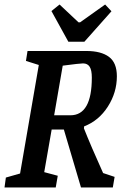

<svg xmlns="http://www.w3.org/2000/svg" viewBox="-22 -831 538 851"><path d="M435 -64 486 -47 478 0H337L261 -257H207L174 -68L234 -52L225 0H-2L4 -44L67 -62L150 -543L93 -561L100 -605H361Q426 -605 461 -579Q496 -553 496 -493Q496 -421 456 -358.5Q416 -296 351 -271L350 -262Q380 -186 435 -64ZM218 -320H290Q385 -320 385 -487Q385 -520 375.5 -535Q366 -550 346 -550Q332 -550 256 -540ZM206 -782 242 -811 326 -732H333L444 -811L472 -781L352 -646H281Z"/></svg>

Font: Grenze Medium
Style: Italic
Weight: 500
Italic angle: -10°
Designer: Renata Polastri
Foundry: Omnibus-Type
Version: Version 1.002; ttfautohint (v1.8)